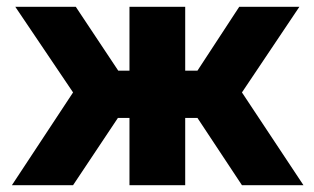

<svg xmlns="http://www.w3.org/2000/svg" viewBox="-20 -545 925 565"><path d="M15 0 195 -273 25 -525H203L328 -337H361V-525H525V-337H561L684 -525H861L692 -273L873 0H692L561 -198H525V0H361V-198H327L195 0Z"/></svg>

Font: Raleway ExtraBold
Style: Regular
Weight: 800
Designer: Matt McInerney, Pablo Impallari, Rodrigo Fuenzalida
Foundry: Matt McInerney, Pablo Impallari, Rodrigo Fuenzalida
Version: Version 4.026